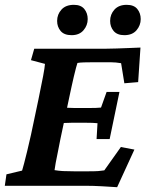

<svg xmlns="http://www.w3.org/2000/svg" viewBox="-26 -777 614 803"><path d="M463.9 5.9Q436.5 3.9 399.9 2Q363.3 0 334 0H-5.9L1 -47.9L66.4 -63.5Q69.3 -73.2 74.7 -93.3Q80.1 -113.3 87.4 -143.6Q94.7 -173.8 103.5 -212.9L134.8 -361.3Q147.5 -421.9 154.3 -458.5Q161.1 -495.1 162.1 -509.8L103.5 -525.4L117.2 -573.2H414.1Q434.6 -573.2 461.4 -574.2Q488.3 -575.2 515.1 -576.2Q542 -577.1 561.5 -578.1L551.8 -433.6L494.1 -428.7L480.5 -512.7Q468.8 -514.6 458.5 -515.6Q448.2 -516.6 437.5 -516.6H361.3Q342.8 -516.6 325.7 -516.1Q308.6 -515.6 297.9 -513.7Q295.9 -508.8 292 -493.7Q288.1 -478.5 283.2 -458.5Q278.3 -438.5 273.9 -417.5Q269.5 -396.5 265.6 -378.9L226.6 -195.3Q222.7 -172.9 216.8 -145.5Q210.9 -118.2 207 -96.2Q203.1 -74.2 202.1 -65.4Q219.7 -62.5 237.8 -61.5Q255.9 -60.5 285.2 -60.5H339.8Q371.1 -60.5 384.8 -61.5Q398.4 -62.5 410.2 -64.5L479.5 -162.1L536.1 -151.4ZM377.9 -195.3 381.8 -261.7Q375 -262.7 360.8 -263.2Q346.7 -263.7 328.1 -263.7H276.4Q258.8 -263.7 243.7 -262.7Q228.5 -261.7 219.7 -260.7L234.4 -328.1Q243.2 -327.1 257.8 -326.2Q272.5 -325.2 289.1 -325.2H340.8Q359.4 -325.2 374.5 -325.7Q389.6 -326.2 396.5 -327.1L419.9 -392.6H473.6L432.6 -195.3ZM273.4 -629.9Q242.2 -629.9 227.5 -647.5Q212.9 -665 212.9 -689.5Q212.9 -716.8 231 -736.8Q249 -756.8 283.2 -756.8Q312.5 -756.8 326.7 -739.3Q340.8 -721.7 340.8 -697.3Q340.8 -670.9 323.2 -650.4Q305.7 -629.9 273.4 -629.9ZM494.1 -629.9Q463.9 -629.9 449.2 -647.5Q434.6 -665 434.6 -689.5Q434.6 -716.8 452.6 -736.8Q470.7 -756.8 503.9 -756.8Q534.2 -756.8 548.3 -739.3Q562.5 -721.7 562.5 -697.3Q562.5 -670.9 544.9 -650.4Q527.3 -629.9 494.1 -629.9Z"/></svg>

Font: Crimson Pro
Style: Bold Italic
Weight: 700
Italic angle: -12°
Designer: Jacques Le Bailly
Foundry: Baron von Fonthausen
Version: Version 1.003